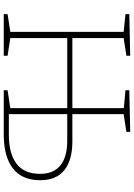

<svg xmlns="http://www.w3.org/2000/svg" viewBox="139 -872 733 1052"><g transform="rotate(90 506.0 -346.5)"><path d="M755 -376Q859 -376 913.5 -331.5Q968 -287 968 -200Q968 -100 903 -50Q838 0 718 0H475V-21L573 -36V-348H189V-36L286 -21V0H58V-21L155 -36V-657L58 -667V-688L286 -693V-672L189 -657V-376H573V-658L475 -667V-688L703 -693V-672L606 -657V-376ZM719 -28Q822 -28 877.5 -70Q933 -112 933 -199Q933 -273 886.5 -310.5Q840 -348 751 -348H606V-28Z"/></g></svg>

Font: Bitter Pro ExtraLight
Style: Regular
Weight: 275
Designer: Sol Matas, and Bitter project Authors
Foundry: Sol Matas
Version: Version 1.010